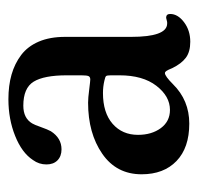

<svg xmlns="http://www.w3.org/2000/svg" viewBox="-28 -446 481 466"><g transform="rotate(-90 213.0 -213.5)"><path d="M46.4 -341.8Q46.4 -359.9 57.1 -374.5Q74.7 -401.4 115.5 -417.7Q156.2 -434.1 204.6 -434.1Q237.8 -434.1 264.4 -426.5Q291 -418.9 312 -403.1Q333 -387.2 344.5 -360.4Q356 -333.5 356 -296.9V-136.7Q356 -49.8 387.7 -48.8Q391.6 -48.3 396.2 -49.8Q400.9 -51.3 402.3 -51.3Q411.6 -51.3 411.6 -41.5Q411.6 -22.9 391.6 -7.8Q371.6 7.3 344.2 7.3Q319.8 7.3 305.4 -3.4Q291 -14.2 280.3 -36.1Q275.9 -46.9 273.4 -50.5Q271 -54.2 268.1 -54.2Q260.7 -54.2 241.2 -34.7Q202.1 4.9 145.5 4.9Q86.9 4.9 54.7 -26.1Q22.5 -57.1 22.5 -110.8Q22.5 -171.9 72.3 -206.3Q122.1 -240.7 196.3 -240.7Q207.5 -240.7 228.3 -238Q249 -235.4 252.4 -235.4Q258.8 -235.4 260.7 -239.5Q262.7 -243.7 262.7 -257.3V-292.5Q262.7 -347.7 247.3 -372.8Q231.9 -397.9 189 -397.9Q158.7 -397.9 146 -376.5Q142.6 -371.1 137 -355Q131.3 -338.9 127 -331.1Q110.4 -305.2 83 -305.2Q66.4 -305.2 56.4 -314.9Q46.4 -324.7 46.4 -341.8ZM262.7 -164.6V-185.1Q262.7 -194.3 261 -196.8Q259.3 -199.2 249.5 -201.2Q234.9 -204.6 219.7 -204.6Q171.9 -204.6 145 -181.2Q118.2 -157.7 118.2 -119.6Q118.2 -86.4 134.5 -64.2Q150.9 -42 178.7 -42Q211.9 -42 237.3 -75Q262.7 -107.9 262.7 -164.6Z"/></g></svg>

Font: Cooper* Medium
Style: Regular
Weight: 500
Designer: Owen Earl
Foundry: indestructible type*
Version: Version 0.001